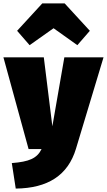

<svg xmlns="http://www.w3.org/2000/svg" viewBox="-41 -871 625 1122"><path d="M132 -607 272 -706 411 -607 484 -691 337 -851H206L59 -691ZM564 -536H335L265 -133L215 -536H-21L126 0H202C175 55 129 74 28 82L51 231C238 229 356 154 403 -2Z"/></svg>

Font: Fira Sans Ultra
Style: Regular
Weight: 950
Designer: Carrois Corporate & Edenspiekermann AG
Foundry: Carrois Corporate GbR & Edenspiekermann AG
Version: Version 4.203;PS 004.203;hotconv 1.0.88;makeotf.lib2.5.64775